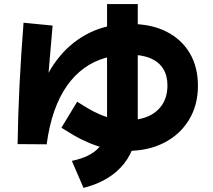

<svg xmlns="http://www.w3.org/2000/svg" viewBox="-20 -829 1040 938"><path d="M208 -124 66 -125Q68 -268 75.5 -416Q83 -564 95 -718L237 -704Q224 -557 212.5 -419Q201 -281 200 -169L140 -173Q143 -287 177.5 -384.5Q212 -482 273.5 -555.5Q335 -629 421 -670.5Q507 -712 615 -712Q720 -712 794 -674Q868 -636 907.5 -568.5Q947 -501 947 -410Q947 -315 903 -243Q859 -171 781.5 -131.5Q704 -92 604 -92Q549 -92 500.5 -103.5Q452 -115 411.5 -132.5Q371 -150 338 -169.5Q305 -189 280 -205L357 -332Q382 -316 409 -300Q436 -284 465.5 -271Q495 -258 529.5 -250Q564 -242 602 -242Q663 -242 706.5 -262Q750 -282 774 -320Q798 -358 798 -412Q798 -460 777 -493.5Q756 -527 714.5 -544.5Q673 -562 610 -562Q548 -562 492 -545.5Q436 -529 389.5 -495Q343 -461 306.5 -409Q270 -357 245 -285.5Q220 -214 208 -124ZM388 89 331 -43Q422 -62 462.5 -107.5Q503 -153 503 -237V-809H653V-246Q653 -114 585.5 -29Q518 56 388 89Z"/></svg>

Font: Murecho Thin
Style: Bold
Weight: 700
Version: Version 1.010